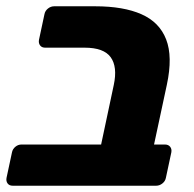

<svg xmlns="http://www.w3.org/2000/svg" viewBox="-23 -591 617 611"><path d="M17.3 0Q6.6 0 1.2 -7.2Q-4.2 -14.5 -2.2 -25.1L15.1 -106Q17.1 -116.6 25.9 -123.9Q34.6 -131.1 45.2 -131.1H298.8L339.1 -320.8Q351.3 -378.3 329.3 -408.8Q307.3 -439.3 246.3 -439.3H120.6Q110 -439.3 104.6 -446.5Q99.1 -453.8 101.1 -464.4L118.5 -545.9Q120.5 -556.5 129.6 -563.8Q138.6 -571 149.3 -571H279.9Q369.9 -571 427.1 -545.7Q484.4 -520.5 505.7 -465.7Q527.1 -410.9 508 -321.4L467.2 -131.1H502.1Q512.7 -131.1 518.5 -123.9Q524.2 -116.6 522.2 -106L504.9 -25.1Q502.9 -14.5 493.8 -7.2Q484.7 0 474.1 0Z"/></svg>

Font: Rubik Light
Style: Italic
Weight: 300
Italic angle: -12°
Designer: Hubert and Fischer
Foundry: Hubert and Fischer
Version: Version 2.300;gftools[0.9.30]